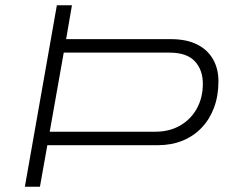

<svg xmlns="http://www.w3.org/2000/svg" viewBox="-20 -706 867 726"><path d="M74 0 195 -686H252L230 -558H626Q685 -558 725 -538Q765 -518 785.5 -482Q806 -446 806 -399Q806 -344 789.5 -299.5Q773 -255 742.5 -223Q712 -191 670 -174Q628 -157 577 -157H159L131 0ZM168 -208H568Q621 -208 661.5 -231.5Q702 -255 724.5 -296Q747 -337 747 -389Q747 -442 716.5 -474.5Q686 -507 621 -507H221Z"/></svg>

Font: Archivo Expanded Thin
Style: Italic
Weight: 250
Width: 7
Italic angle: -10°
Designer: Hector Gatti
Foundry: Omnibus-Type
Version: Version 2.001